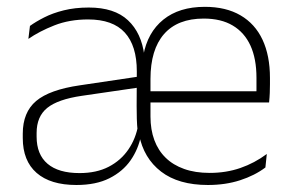

<svg xmlns="http://www.w3.org/2000/svg" viewBox="-20 -518 838 548"><path d="M573.5 10Q489.5 10 439.8 -28.2Q390 -66.5 377 -133.5L373 -142Q371 -161 370.5 -179.2Q370 -197.5 370 -216L370.5 -314.5Q370.5 -387.5 336.2 -425Q302 -462.5 231.5 -462.5Q178 -462.5 135 -445.5Q92 -428.5 61 -407L65.5 -444Q82 -456 106 -468.2Q130 -480.5 162 -488.5Q194 -496.5 233.5 -496.5Q306.5 -496.5 345.2 -460.2Q384 -424 392 -359.5H389Q401 -425.5 446.2 -462Q491.5 -498.5 564.5 -498.5Q625 -498.5 666.5 -474.2Q708 -450 729.2 -404.8Q750.5 -359.5 750.5 -295.5V-278Q750.5 -265.5 750 -252.8Q749.5 -240 748 -225.5H711.5Q712 -245.5 712 -263.2Q712 -281 712 -296Q712 -350.5 694.8 -388Q677.5 -425.5 644.2 -445.2Q611 -465 561.5 -465Q487 -465 448.2 -420.8Q409.5 -376.5 409.5 -292.5V-242V-236V-185.5Q409.5 -148 420.5 -118.2Q431.5 -88.5 452.8 -67.8Q474 -47 505.5 -35.8Q537 -24.5 578.5 -24.5Q625.5 -24.5 666 -38.5Q706.5 -52.5 741.5 -78.5L737.5 -40Q707 -17 665.2 -3.5Q623.5 10 573.5 10ZM198 10Q124 10 84.5 -24.5Q45 -59 45 -124V-136.5Q45 -197.5 83.2 -229.8Q121.5 -262 208 -274.5L379.5 -300L381.5 -269L213.5 -244.5Q145 -234.5 114.8 -210Q84.5 -185.5 84.5 -138.5V-128Q84.5 -77 115.8 -50.5Q147 -24 207 -24Q255.5 -24 290.2 -42Q325 -60 346.5 -91.5Q368 -123 374.5 -162L391 -131.5H382.5Q375 -92.5 352.8 -60.5Q330.5 -28.5 292.2 -9.2Q254 10 198 10ZM737.5 -225.5H390V-257.5H737.5Z"/></svg>

Font: Anek Malayalam ExtraLight
Style: Regular
Weight: 250
Version: Version 1.003